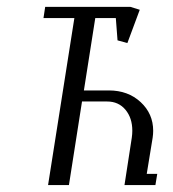

<svg xmlns="http://www.w3.org/2000/svg" viewBox="-20 -532 496 552"><path d="M105 -480 109.9 -512.2H355L381.8 -503.9L346.2 -408.2L317.9 -416L313 -480H253.9L221.2 -272H293Q348.1 -272 384.3 -238.5Q420.4 -205.1 420.4 -155.8Q420.4 -146.5 418.9 -136.2L401.9 -32.2H432.1L426.8 0H337.9L358.9 -136.2Q360.4 -146.5 360.4 -156.2Q360.4 -192.9 340.6 -216.6Q320.8 -240.2 288.1 -240.2H215.8L178.2 0H118.2L193.8 -480Z"/></svg>

Font: Gawaa
Style: Italic
Weight: 400
Designer: T. Christopher White
Version: Version 1.0